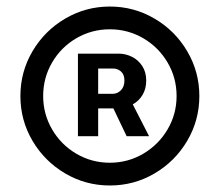

<svg xmlns="http://www.w3.org/2000/svg" viewBox="-20 -737 679 593"><path d="M220.7 -571.3H346.7Q368.2 -571.3 387.7 -561.5Q407.2 -551.8 419.4 -533Q431.6 -514.2 431.6 -488.3Q431.6 -462.9 420.4 -444.1Q409.2 -425.3 390.1 -414.6L440.4 -316.4H371.1L330.1 -402.3H283.2V-316.4H220.7ZM43 -440.4Q43 -515.1 80.3 -578.6Q117.7 -642.1 181.2 -679.4Q244.6 -716.8 319.3 -716.8Q394 -716.8 457.5 -679.4Q521 -642.1 558.3 -578.6Q595.7 -515.1 595.7 -440.4Q595.7 -365.7 558.3 -302.2Q521 -238.8 457.5 -201.4Q394 -164.1 319.3 -164.1Q244.6 -164.1 181.2 -201.4Q117.7 -238.8 80.3 -302.2Q43 -365.7 43 -440.4ZM525.4 -440.4Q525.4 -496.6 497.6 -543.9Q469.7 -591.3 422.4 -618.9Q375 -646.5 319.3 -646.5Q263.2 -646.5 215.8 -618.9Q168.5 -591.3 140.9 -543.9Q113.3 -496.6 113.3 -440.4Q113.3 -384.8 140.9 -337.4Q168.5 -290 215.8 -262.2Q263.2 -234.4 319.3 -234.4Q375 -234.4 422.4 -262.2Q469.7 -290 497.6 -337.4Q525.4 -384.8 525.4 -440.4ZM328.1 -447.3Q342.8 -447.3 353.5 -458.3Q364.3 -469.2 364.3 -488.3Q364.3 -506.8 353.8 -516.1Q343.3 -525.4 329.1 -525.4H283.2V-447.3Z"/></svg>

Font: Pretendard SemiBold
Style: Regular
Weight: 600
Designer: Base glyphs from Inter by Rasmus Andersson; Hangeul glyphs from Noto Sans CJK(Source Han Sans) by Jang Soo-young and Kan
Foundry: Kil Hyung-jin
Version: Version 1.309